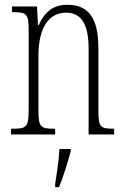

<svg xmlns="http://www.w3.org/2000/svg" viewBox="-20 -563 522 804"><path d="M26 0H211V-24H205C151 -24 141 -31 141 -99V-330C141 -454 189 -510 257 -510C326 -510 351 -452 351 -360V0H458V-24H454C401 -24 392 -31 392 -100V-360C392 -486 352 -543 262 -543C200 -543 167 -511 142 -458H139L135 -536H30V-512H35C90 -512 100 -506 100 -438V-100C100 -31 90 -24 34 -24H26ZM211 208V221H227C244 181 265 113 276 71V61H229C226 113 218 160 211 208Z"/></svg>

Font: Noto Serif Lao ExtraCondensed ExtraLight
Style: Regular
Weight: 200
Width: 2
Designer: Monotype Design Team
Foundry: Monotype Imaging Inc.
Version: Version 2.003